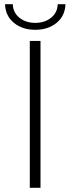

<svg xmlns="http://www.w3.org/2000/svg" viewBox="-20 -895 335 915"><path d="M122 -700H173V0H122ZM4 -875H41Q42 -835 72.5 -810.5Q103 -786 148 -786Q193 -786 223.5 -810.5Q254 -835 255 -875H292Q290 -819 249.5 -786Q209 -753 148 -753Q87 -753 46.5 -786Q6 -819 4 -875Z"/></svg>

Font: Montserrat Atlas Light
Style: Regular
Weight: 300
Designer: Julieta Ulanovsky
Foundry: Julieta Ulanovsky
Version: Version 7.200